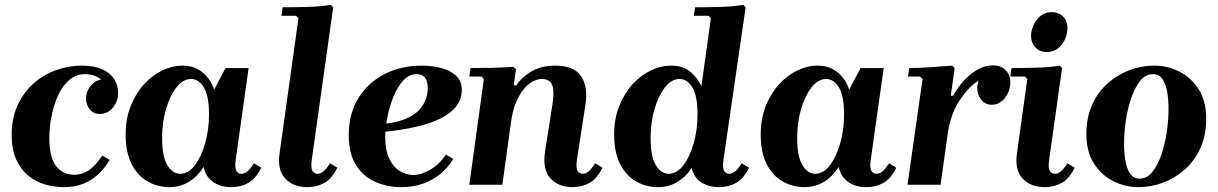

<svg xmlns="http://www.w3.org/2000/svg" viewBox="-20 -760 5012 790"><path d="M242 10Q203 10 165 -1Q127 -12 96 -37.5Q65 -63 46.5 -104Q28 -145 28 -205Q28 -274 52.5 -327Q77 -380 118 -416.5Q159 -453 211 -471.5Q263 -490 317 -490Q370 -490 403 -474Q436 -458 451 -432.5Q466 -407 466 -379Q466 -342 444 -316.5Q422 -291 391 -291Q365 -291 349.5 -310Q334 -329 334 -354Q334 -386 356 -410Q378 -434 409 -434Q434 -434 445 -419.5Q456 -405 456 -388L420 -379Q420 -405 406.5 -422Q393 -439 372.5 -447Q352 -455 331 -455Q293 -455 265 -431Q237 -407 219 -367.5Q201 -328 192 -282Q183 -236 183 -192Q183 -113 210.5 -77Q238 -41 286 -41Q318 -41 344.5 -58.5Q371 -76 401 -120L431 -102Q412 -69 385.5 -44Q359 -19 324 -4.5Q289 10 242 10Z M497 -207Q497 -271 517.5 -323Q538 -375 572 -412.5Q606 -450 647.5 -470Q689 -490 730 -490Q769 -490 795.5 -474.5Q822 -459 838.5 -436Q855 -413 861 -391L908 -480H1003L950 -104Q945 -69 952.5 -57Q960 -45 973 -45Q988 -45 1000.5 -57Q1013 -69 1025 -88L1055 -70Q1032 -24 1001 -7Q970 10 932 10Q887 10 856.5 -11.5Q826 -33 818 -73Q791 -32 756 -11Q721 10 677 10Q629 10 588 -13Q547 -36 522 -84Q497 -132 497 -207ZM647 -192Q647 -116 668.5 -80.5Q690 -45 721 -45Q755 -45 781.5 -79.5Q808 -114 824 -170Q840 -226 840 -289Q840 -365 819 -400Q798 -435 766 -435Q733 -435 706 -400.5Q679 -366 663 -311Q647 -256 647 -192Z M1338 -88 1368 -70Q1345 -24 1314 -7Q1283 10 1245 10Q1187 10 1154 -25Q1121 -60 1130 -127L1208 -685L1198 -695H1138L1143 -730Q1190 -730 1245.5 -731.5Q1301 -733 1341 -740L1351 -730L1263 -104Q1258 -69 1265.5 -57Q1273 -45 1286 -45Q1301 -45 1313.5 -57Q1326 -69 1338 -88Z M1630 10Q1574 10 1524.5 -11.5Q1475 -33 1445 -80.5Q1415 -128 1415 -205Q1415 -292 1454.5 -356Q1494 -420 1562 -455Q1630 -490 1715 -490Q1755 -490 1792.5 -481Q1830 -472 1855 -450Q1880 -428 1880 -390Q1880 -354 1859 -325Q1838 -296 1796.5 -274.5Q1755 -253 1692.5 -238.5Q1630 -224 1546 -216V-249Q1608 -254 1646.5 -270Q1685 -286 1705 -308Q1725 -330 1732.5 -353Q1740 -376 1740 -396Q1740 -428 1727.5 -441.5Q1715 -455 1695 -455Q1663 -455 1639 -428.5Q1615 -402 1598.5 -361Q1582 -320 1573.5 -275.5Q1565 -231 1565 -195Q1565 -141 1582 -106.5Q1599 -72 1625.5 -56Q1652 -40 1680 -40Q1713 -40 1750 -61.5Q1787 -83 1815 -124L1845 -106Q1824 -71 1792 -44.5Q1760 -18 1719.5 -4Q1679 10 1630 10Z M2429 -88 2459 -70Q2436 -24 2405 -7Q2374 10 2336 10Q2278 10 2244.5 -26.5Q2211 -63 2223 -140L2253 -330Q2259 -368 2256.5 -391Q2254 -414 2242.5 -424.5Q2231 -435 2209 -435Q2191 -435 2171.5 -424.5Q2152 -414 2134.5 -392.5Q2117 -371 2103 -338Q2089 -305 2083 -260L2047 0H1911L1971 -435L1961 -445H1911L1916 -480Q1955 -480 2004 -481Q2053 -482 2093 -485L2103 -475L2094 -409H2104Q2132 -448 2172 -469Q2212 -490 2264 -490Q2342 -490 2371 -446.5Q2400 -403 2389 -330L2354 -104Q2349 -69 2356.5 -57Q2364 -45 2377 -45Q2392 -45 2404.5 -57Q2417 -69 2429 -88Z M2507 -207Q2507 -271 2527.5 -323Q2548 -375 2582 -412.5Q2616 -450 2657.5 -470Q2699 -490 2740 -490Q2792 -490 2822.5 -463Q2853 -436 2866 -405L2905 -685L2895 -695H2835L2840 -730Q2887 -730 2942.5 -731.5Q2998 -733 3038 -740L3048 -730L2957 -104Q2952 -69 2959.5 -57Q2967 -45 2980 -45Q2995 -45 3007.5 -57Q3020 -69 3032 -88L3062 -70Q3039 -24 3008 -7Q2977 10 2939 10Q2895 10 2865 -10Q2835 -30 2826 -69Q2802 -32 2766.5 -11Q2731 10 2687 10Q2639 10 2598 -13Q2557 -36 2532 -84Q2507 -132 2507 -207ZM2657 -192Q2657 -116 2678.5 -80.5Q2700 -45 2731 -45Q2765 -45 2791.5 -79.5Q2818 -114 2834 -170Q2850 -226 2850 -289Q2850 -365 2829 -400Q2808 -435 2776 -435Q2743 -435 2716 -400.5Q2689 -366 2673 -311Q2657 -256 2657 -192Z M3110 -207Q3110 -271 3130.5 -323Q3151 -375 3185 -412.5Q3219 -450 3260.5 -470Q3302 -490 3343 -490Q3382 -490 3408.5 -474.5Q3435 -459 3451.5 -436Q3468 -413 3474 -391L3521 -480H3616L3563 -104Q3558 -69 3565.5 -57Q3573 -45 3586 -45Q3601 -45 3613.5 -57Q3626 -69 3638 -88L3668 -70Q3645 -24 3614 -7Q3583 10 3545 10Q3500 10 3469.5 -11.5Q3439 -33 3431 -73Q3404 -32 3369 -11Q3334 10 3290 10Q3242 10 3201 -13Q3160 -36 3135 -84Q3110 -132 3110 -207ZM3260 -192Q3260 -116 3281.5 -80.5Q3303 -45 3334 -45Q3368 -45 3394.5 -79.5Q3421 -114 3437 -170Q3453 -226 3453 -289Q3453 -365 3432 -400Q3411 -435 3379 -435Q3346 -435 3319 -400.5Q3292 -366 3276 -311Q3260 -256 3260 -192Z M3714 0 3776 -435 3766 -445H3716L3721 -480Q3760 -480 3809 -483.5Q3858 -487 3898 -490L3908 -480L3892 -366H3902Q3922 -403 3948.5 -431Q3975 -459 4005 -475Q4035 -491 4065 -491Q4097 -491 4117 -472Q4137 -453 4137 -421Q4137 -386 4115 -357.5Q4093 -329 4061 -329Q4034 -329 4017.5 -349.5Q4001 -370 4001 -398Q4001 -413 4006 -428Q3968 -405 3931 -351Q3894 -297 3881 -220L3850 0Z M4372 -88 4402 -70Q4379 -24 4348 -7Q4317 10 4279 10Q4221 10 4188 -25Q4155 -60 4164 -127L4207 -435L4197 -445H4137L4142 -480Q4189 -480 4244.5 -481.5Q4300 -483 4340 -490L4350 -480L4297 -104Q4292 -69 4299.5 -57Q4307 -45 4320 -45Q4335 -45 4347.5 -57Q4360 -69 4372 -88ZM4288 -546Q4255 -546 4237 -568.5Q4219 -591 4223 -625Q4228 -659 4251 -684.5Q4274 -710 4307 -710Q4340 -710 4358 -687.5Q4376 -665 4371 -631Q4367 -597 4344.5 -571.5Q4322 -546 4288 -546Z M4730 -490Q4783 -490 4831.5 -466Q4880 -442 4911.5 -393.5Q4943 -345 4943 -272Q4943 -204 4919.5 -151.5Q4896 -99 4855.5 -63Q4815 -27 4765.5 -8.5Q4716 10 4663 10Q4611 10 4562 -14Q4513 -38 4481.5 -86.5Q4450 -135 4450 -208Q4450 -276 4473.5 -328.5Q4497 -381 4537.5 -417Q4578 -453 4628 -471.5Q4678 -490 4730 -490ZM4669 -25Q4699 -25 4721 -52Q4743 -79 4758 -122Q4773 -165 4780.5 -215.5Q4788 -266 4788 -312Q4788 -349 4782.5 -381.5Q4777 -414 4763 -434.5Q4749 -455 4724 -455Q4694 -455 4672 -428Q4650 -401 4635 -358Q4620 -315 4612.5 -265Q4605 -215 4605 -168Q4605 -132 4610.5 -99Q4616 -66 4630 -45.5Q4644 -25 4669 -25Z"/></svg>

Font: Brygada 1918
Style: Italic
Weight: 400
Italic angle: -8°
Designer: Mateusz Machalski | Borys Kosmynka | Przemek Hoffer
Foundry: NIEPODLEGLA 2018
Version: Version 3.006